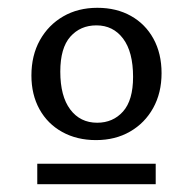

<svg xmlns="http://www.w3.org/2000/svg" viewBox="-20 -706 494 492"><path d="M75.5 -234V-286.5H379V-234ZM229 -391.5Q269.5 -391.5 295.2 -420.2Q321 -449 321 -509Q321 -573 295.5 -607Q270 -641 227 -641Q186 -641 160.2 -612Q134.5 -583 134.5 -522.5Q134.5 -459.5 160 -425.5Q185.5 -391.5 229 -391.5ZM226 -347Q177 -347 139.5 -367.8Q102 -388.5 81.2 -426Q60.5 -463.5 60.5 -512.5Q60.5 -564 82.2 -603Q104 -642 142 -664Q180 -686 229.5 -686Q278.5 -686 315.5 -665.2Q352.5 -644.5 373.2 -606.8Q394 -569 394 -518.5Q394 -468 372.5 -429.2Q351 -390.5 313.2 -368.8Q275.5 -347 226 -347Z"/></svg>

Font: Newsreader 16pt 16pt
Style: Regular
Weight: 400
Version: Version 1.003